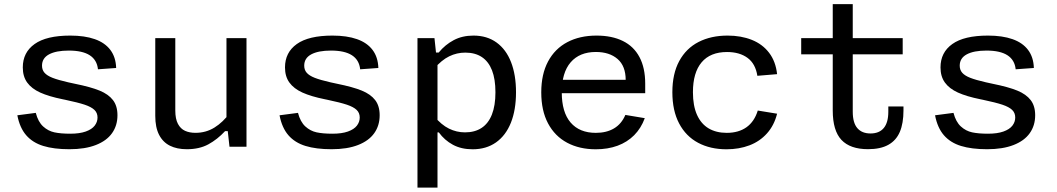

<svg xmlns="http://www.w3.org/2000/svg" viewBox="-20 -694 5000 908"><path d="M529.3 -372.5 443.3 -366.3Q438.7 -410.5 404.3 -432.7Q370 -454.8 305.3 -454.8Q245.2 -454.8 211.9 -436.9Q178.7 -419 178.7 -383.5Q178.7 -363.3 190.6 -349.8Q202.5 -336.2 228.4 -326Q254.3 -315.8 302.3 -304.8Q327.5 -299.5 334.5 -297.8Q409.2 -282.7 451.1 -265.5Q493 -248.3 514.2 -220.7Q535.5 -193 535.5 -149Q535.5 -100.2 509.8 -64.1Q484.2 -28 433.2 -8.2Q382.3 11.7 308.2 11.7Q234.8 11.7 184.7 -3.8Q134.5 -19.2 103.9 -54.4Q73.3 -89.7 62 -148.8L149.2 -160.2Q160.3 -117.7 183.9 -96.1Q207.5 -74.5 237.3 -68.1Q267.2 -61.7 312.3 -61.7Q356.5 -61.7 385.4 -72Q414.3 -82.3 427.8 -99.8Q441.2 -117.2 441.2 -138.3Q441.2 -160.2 426.6 -174.2Q412 -188.2 380.6 -198.8Q349.2 -209.3 287.5 -222.3L275.8 -224.7Q211 -237.8 170.2 -256.3Q129.5 -274.8 108.7 -303.5Q87.8 -332.2 87.8 -375.2Q87.8 -446 143.7 -485.8Q199.5 -525.7 312.2 -525.7Q380.5 -525.7 428.2 -508.9Q476 -492.2 501.8 -458Q527.7 -423.8 529.3 -372.5Z M1051 -513.7H1145.7V0H1065.3L1055.7 -86.7H1051ZM809 -513.7V-171.3Q809 -131.7 821.5 -108.2Q834 -84.8 855.2 -75.3Q876.3 -65.8 904.5 -65.8Q954 -65.8 994.4 -90.9Q1034.8 -116 1068 -161.2V-73.7H1044.3Q1008 -34.7 965.5 -11.5Q923 11.7 863.7 11.7Q816.8 11.7 783.6 -4.9Q750.3 -21.5 732.3 -56.5Q714.3 -91.5 714.3 -146V-513.7Z M1769.3 -372.5 1683.3 -366.3Q1678.7 -410.5 1644.3 -432.7Q1610 -454.8 1545.3 -454.8Q1485.2 -454.8 1451.9 -436.9Q1418.7 -419 1418.7 -383.5Q1418.7 -363.3 1430.6 -349.8Q1442.5 -336.2 1468.4 -326Q1494.3 -315.8 1542.3 -304.8Q1567.5 -299.5 1574.5 -297.8Q1649.2 -282.7 1691.1 -265.5Q1733 -248.3 1754.2 -220.7Q1775.5 -193 1775.5 -149Q1775.5 -100.2 1749.8 -64.1Q1724.2 -28 1673.2 -8.2Q1622.3 11.7 1548.2 11.7Q1474.8 11.7 1424.7 -3.8Q1374.5 -19.2 1343.9 -54.4Q1313.3 -89.7 1302 -148.8L1389.2 -160.2Q1400.3 -117.7 1423.9 -96.1Q1447.5 -74.5 1477.3 -68.1Q1507.2 -61.7 1552.3 -61.7Q1596.5 -61.7 1625.4 -72Q1654.3 -82.3 1667.8 -99.8Q1681.2 -117.2 1681.2 -138.3Q1681.2 -160.2 1666.6 -174.2Q1652 -188.2 1620.6 -198.8Q1589.2 -209.3 1527.5 -222.3L1515.8 -224.7Q1451 -237.8 1410.2 -256.3Q1369.5 -274.8 1348.7 -303.5Q1327.8 -332.2 1327.8 -375.2Q1327.8 -446 1383.7 -485.8Q1439.5 -525.7 1552.2 -525.7Q1620.5 -525.7 1668.2 -508.9Q1716 -492.2 1741.8 -458Q1767.7 -423.8 1769.3 -372.5Z M2049 193.3H1954.3V-513.7H2034.7L2044.3 -422.8H2049ZM2215.2 12Q2161.5 12 2121.9 -9.4Q2082.3 -30.8 2055.3 -67.8H2033.2V-144.3Q2067.2 -103.5 2103.2 -85.8Q2139.3 -68 2179 -68Q2225.3 -68 2257.4 -89Q2289.5 -110 2306.2 -152.2Q2323 -194.5 2323 -257.7Q2323 -319.8 2306.8 -361.4Q2290.5 -403 2258.8 -424.1Q2227 -445.2 2180.3 -445.2Q2140.5 -445.2 2104.5 -427.7Q2068.5 -410.2 2033.2 -369.3V-445.7H2054.8Q2085.3 -482.8 2125.8 -504.2Q2166.2 -525.7 2219.2 -525.7Q2283.3 -525.7 2328.4 -492.9Q2373.5 -460.2 2396.9 -400Q2420.3 -339.8 2420.3 -257.7Q2420.3 -174.2 2396.1 -113.6Q2371.8 -53 2325.7 -20.5Q2279.5 12 2215.2 12Z M2801 -525.7Q2874 -525.7 2925.6 -500.2Q2977.2 -474.8 3004.2 -424Q3031.3 -373.2 3031.3 -298.5V-253.3H2611.8V-316.7H2964.2L2939 -294.8V-315.5Q2939 -381.8 2900.6 -415Q2862.2 -448.2 2797.8 -448.2Q2721 -448.2 2678.8 -399.4Q2636.7 -350.7 2636.7 -257.3Q2636.7 -163 2678.7 -114.3Q2720.7 -65.7 2797.8 -65.7Q2848.2 -65.7 2883.7 -86.7Q2919.2 -107.7 2937.5 -150.5L3029.3 -135.2Q3011.8 -87.5 2979.1 -54.6Q2946.3 -21.7 2900.4 -4.8Q2854.5 12 2797.7 12Q2720.2 12 2662.1 -19Q2604 -50 2571.8 -110.4Q2539.7 -170.8 2539.7 -257.3Q2539.7 -342.8 2571.8 -403.2Q2604 -463.5 2662.9 -494.6Q2721.8 -525.7 2801 -525.7Z M3415.8 12Q3339.2 12 3281.4 -18.8Q3223.7 -49.5 3191.7 -110.2Q3159.7 -170.8 3159.7 -257.8Q3159.7 -345.3 3192.3 -405.4Q3225 -465.5 3283.8 -495.6Q3342.7 -525.7 3420.8 -525.7Q3484.8 -525.7 3535.4 -505.5Q3586 -485.3 3617.2 -444.4Q3648.5 -403.5 3655 -343.3L3561.7 -335.5Q3552.8 -392.7 3515.2 -420.3Q3477.5 -448 3418.3 -448Q3339.2 -448 3298.1 -399.3Q3257 -350.7 3257 -257.8Q3257 -194 3276.2 -151Q3295.5 -108 3331.3 -86.8Q3367.2 -65.7 3416.7 -65.7Q3472.8 -65.7 3510.2 -92.2Q3547.5 -118.8 3563.7 -171.2L3655 -156.3Q3641.2 -101 3607.2 -63.2Q3573.3 -25.3 3524.4 -6.7Q3475.5 12 3415.8 12Z M3918.2 -674.3H4012.8V-165.7Q4012.8 -113.2 4034.5 -88Q4056.2 -62.8 4096.7 -62.8Q4138.2 -62.8 4159.6 -88.7Q4181 -114.5 4181 -165.5V-190.5H4252.7V-172.2Q4252.7 -110.7 4235.4 -70.2Q4218.2 -29.8 4181.2 -9.2Q4144.2 11.5 4085 11.5Q4000.7 11.5 3959.4 -32.3Q3918.2 -76.2 3918.2 -171.5ZM4249 -513.7V-437.2H3769V-513.7H3945.2H3959.7Z M4869.3 -372.5 4783.3 -366.3Q4778.7 -410.5 4744.3 -432.7Q4710 -454.8 4645.3 -454.8Q4585.2 -454.8 4551.9 -436.9Q4518.7 -419 4518.7 -383.5Q4518.7 -363.3 4530.6 -349.8Q4542.5 -336.2 4568.4 -326Q4594.3 -315.8 4642.3 -304.8Q4667.5 -299.5 4674.5 -297.8Q4749.2 -282.7 4791.1 -265.5Q4833 -248.3 4854.2 -220.7Q4875.5 -193 4875.5 -149Q4875.5 -100.2 4849.8 -64.1Q4824.2 -28 4773.2 -8.2Q4722.3 11.7 4648.2 11.7Q4574.8 11.7 4524.7 -3.8Q4474.5 -19.2 4443.9 -54.4Q4413.3 -89.7 4402 -148.8L4489.2 -160.2Q4500.3 -117.7 4523.9 -96.1Q4547.5 -74.5 4577.3 -68.1Q4607.2 -61.7 4652.3 -61.7Q4696.5 -61.7 4725.4 -72Q4754.3 -82.3 4767.8 -99.8Q4781.2 -117.2 4781.2 -138.3Q4781.2 -160.2 4766.6 -174.2Q4752 -188.2 4720.6 -198.8Q4689.2 -209.3 4627.5 -222.3L4615.8 -224.7Q4551 -237.8 4510.2 -256.3Q4469.5 -274.8 4448.7 -303.5Q4427.8 -332.2 4427.8 -375.2Q4427.8 -446 4483.7 -485.8Q4539.5 -525.7 4652.2 -525.7Q4720.5 -525.7 4768.2 -508.9Q4816 -492.2 4841.8 -458Q4867.7 -423.8 4869.3 -372.5Z"/></svg>

Font: Monaspace Neon Var
Style: Regular
Weight: 400
Designer: Riley Cran and the Lettermatic Team
Version: Version 1.000 (Monaspace Neon Var)